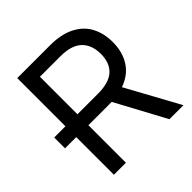

<svg xmlns="http://www.w3.org/2000/svg" viewBox="-188 -850 993 993"><g transform="rotate(-45 308.5 -353.5)"><path d="M85.9 -275.4H3.9V-354.5H85.9V-707H326.2Q406.7 -707 460.9 -679.4Q515.1 -651.9 541.3 -602.8Q567.4 -553.7 567.4 -489.3Q567.4 -417.5 534.4 -365.7Q501.5 -314 435.5 -291L594.7 0H492.2L344.2 -274.9L327.1 -274.4H173.8V0H85.9ZM323.2 -354.5Q404.8 -354.5 442.6 -389.2Q480.5 -423.8 480.5 -489.3Q480.5 -555.7 442.4 -592.3Q404.3 -628.9 322.3 -628.9H173.8V-354.5Z"/></g></svg>

Font: Pretendard
Style: Regular
Weight: 400
Designer: Base glyphs from Inter by Rasmus Andersson; Hangeul glyphs from Noto Sans CJK(Source Han Sans) by Jang Soo-young and Kan
Foundry: Kil Hyung-jin
Version: Version 1.309